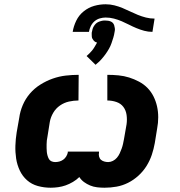

<svg xmlns="http://www.w3.org/2000/svg" viewBox="-20 -870 840 898"><path d="M217 8Q186 8 157 0Q128 -8 106.5 -27Q85 -46 72.5 -72.5Q60 -99 55.5 -128.5Q51 -158 52 -189Q53 -220 58 -251L70 -319Q74 -349 86.5 -378.5Q99 -408 120 -432.5Q141 -457 169 -474.5Q197 -492 227 -502.5Q257 -513 287.5 -516.5Q318 -520 348 -520L347 -400Q325 -400 302.5 -395Q280 -390 260.5 -376.5Q241 -363 229 -342.5Q217 -322 213 -300L202 -231Q200 -222 199 -213Q198 -204 198 -195Q198 -186 198 -177Q198 -168 199 -159Q200 -150 202.5 -141.5Q205 -133 209 -126Q213 -119 221 -115.5Q229 -112 238 -112Q248 -112 257.5 -114.5Q267 -117 275.5 -123Q284 -129 289.5 -138Q295 -147 297 -156V-161H443V-156Q441 -147 443.5 -137.5Q446 -128 452.5 -122.5Q459 -117 468 -114.5Q477 -112 486 -112Q497 -112 508 -117.5Q519 -123 527 -132.5Q535 -142 540 -153Q545 -164 549 -175Q553 -186 555.5 -197.5Q558 -209 560 -220L572 -289Q575 -311 572 -332.5Q569 -354 557 -370Q545 -386 524.5 -393Q504 -400 482 -400V-520Q509 -520 534.5 -517.5Q560 -515 584 -507.5Q608 -500 630.5 -488Q653 -476 670 -458.5Q687 -441 698 -419Q709 -397 714.5 -372.5Q720 -348 720 -321.5Q720 -295 715 -269L704 -201Q699 -173 690 -146Q681 -119 665.5 -94Q650 -69 627.5 -48.5Q605 -28 579 -15Q553 -2 525 3Q497 8 469 8Q452 8 434.5 6Q417 4 401.5 -2.5Q386 -9 373 -18.5Q360 -28 351 -42Q338 -29 321 -19Q304 -9 287 -3Q270 3 252 5.5Q234 8 217 8ZM396 -721H320Q324 -747 336.5 -773Q349 -799 371.5 -817Q394 -835 420.5 -842.5Q447 -850 474 -850Q495 -850 515 -845Q535 -840 553 -832.5Q571 -825 588.5 -816.5Q606 -808 624.5 -800.5Q643 -793 662.5 -788Q682 -783 703 -783L693 -721Q673 -721 654.5 -726Q636 -731 618 -738.5Q600 -746 583.5 -754.5Q567 -763 549.5 -770.5Q532 -778 513 -783Q494 -788 474 -788Q461 -788 447 -784Q433 -780 422 -770.5Q411 -761 404.5 -747.5Q398 -734 396 -721ZM427 -567 385 -608Q392 -614 398 -620Q404 -626 410 -633Q416 -640 421 -648.5Q426 -657 429 -662L434 -671Q429 -672 425 -674.5Q421 -677 418 -680.5Q415 -684 412.5 -688.5Q410 -693 409.5 -697.5Q409 -702 409 -708Q409 -714 409 -717L410 -721Q411 -728 413 -734.5Q415 -741 419 -747.5Q423 -754 428 -759Q433 -764 439.5 -767Q446 -770 454 -772Q462 -774 467 -774H472Q479 -774 485.5 -773Q492 -772 498 -769.5Q504 -767 508 -762.5Q512 -758 514 -752Q516 -746 517 -738.5Q518 -731 517 -727L516 -721Q514 -707 510 -694Q506 -681 501.5 -668Q497 -655 490 -642.5Q483 -630 474.5 -618Q466 -606 455 -593.5Q444 -581 436 -575Z"/></svg>

Font: Iosevka Aile Heavy
Style: Italic
Weight: 900
Italic angle: -9°
Designer: Belleve Invis
Foundry: Belleve Invis
Version: Version 31.1.0; ttfautohint (v1.8.4)